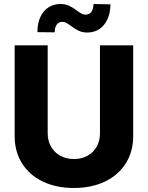

<svg xmlns="http://www.w3.org/2000/svg" viewBox="-20 -935 743 965"><path d="M649.4 -707V-251Q649.4 -172.9 612.1 -113.8Q574.7 -54.7 507.3 -22.5Q439.9 9.8 351.6 9.8Q262.7 9.8 195.3 -22.5Q127.9 -54.7 90.8 -113.8Q53.7 -172.9 53.7 -251V-707H219.7V-264.6Q219.7 -227.5 236.3 -198.2Q252.9 -168.9 283 -152.3Q313 -135.7 351.6 -135.7Q390.1 -135.7 419.9 -152.3Q449.7 -168.9 466.1 -198.2Q482.4 -227.5 482.4 -264.6V-707ZM282.2 -915Q307.6 -915 326.9 -906.2Q346.2 -897.5 366.2 -881.8Q380.4 -871.6 389.9 -866.5Q399.4 -861.3 409.2 -861.3Q429.2 -861.3 439.2 -875.2Q449.2 -889.2 450.2 -915L535.2 -913.1Q534.7 -868.7 519.5 -836.9Q504.4 -805.2 478.8 -788.6Q453.1 -772 420.9 -771.5Q394.5 -771.5 376.5 -780Q358.4 -788.6 337.9 -803.7Q322.8 -814.9 313.5 -820.1Q304.2 -825.2 293 -825.2Q275.4 -825.2 265.1 -811.3Q254.9 -797.4 254.9 -772.5L168 -773.4Q168 -818.4 183.1 -850.1Q198.2 -881.8 224.1 -898.2Q250 -914.6 282.2 -915Z"/></svg>

Font: Pretendard ExtraBold
Style: Regular
Weight: 800
Designer: Base glyphs from Inter by Rasmus Andersson; Hangeul glyphs from Noto Sans CJK(Source Han Sans) by Jang Soo-young and Kan
Foundry: Kil Hyung-jin
Version: Version 1.309